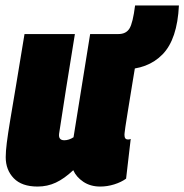

<svg xmlns="http://www.w3.org/2000/svg" viewBox="-20 -675 677 705"><path d="M118 10Q60 10 30.5 -20.5Q1 -51 1 -98Q1 -119 5 -151Q9 -183 17.5 -234Q26 -285 39 -362Q52 -439 70 -550H255Q237 -439 222.5 -348.5Q208 -258 197 -184Q194 -160 216 -160Q233 -160 250 -171L311 -550H496Q478 -443 467 -374.5Q456 -306 449.5 -267Q443 -228 440.5 -210Q438 -192 437.5 -187Q437 -182 437 -180Q437 -163 449 -163Q450 -163 453 -163Q456 -163 460 -165L443 -19Q425 -6 399.5 2Q374 10 348 10Q312 10 286 -7.5Q260 -25 249 -50Q216 -19 185 -4.5Q154 10 118 10ZM405 -420 402 -550H415Q443 -550 455.5 -570.5Q468 -591 476 -655H637Q631 -531 577 -475.5Q523 -420 431 -420Z"/></svg>

Font: Georama Semi Condensed Black
Style: Italic
Weight: 900
Width: 4
Italic angle: -9°
Designer: Jean-Baptiste Levee
Foundry: Production Type
Version: Version 1.000